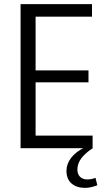

<svg xmlns="http://www.w3.org/2000/svg" viewBox="-20 -720 514 933"><path d="M136 -61H430V0H80V-700H427V-639H136L153 -688V-348L136 -378H410V-320H136L153 -350V-12ZM394 193Q352 193 327.5 171.5Q303 150 303 110Q303 76 326 46.5Q349 17 392 -4L431 0Q394 24 375 49.5Q356 75 356 104Q356 126 369 139Q382 152 404 152Q425 152 444 144L453 180Q441 185 425.5 189Q410 193 394 193Z"/></svg>

Font: Pathway Extreme SemiCondensed Light
Style: Regular
Weight: 300
Width: 4
Version: Version 1.001;gftools[0.9.26]